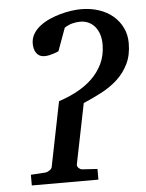

<svg xmlns="http://www.w3.org/2000/svg" viewBox="-51 -728 584 770"><g transform="rotate(-5 241.5 -343.5)"><path d="M482.9 -535.2Q482.9 -487.3 465.8 -452.1Q448.7 -417 420.7 -391.1Q392.6 -365.2 356.4 -346.2Q320.3 -327.1 282.2 -311L232.9 -66.9Q232.4 -63.5 234.1 -60.1Q235.8 -56.6 238.5 -54Q241.2 -51.3 244.6 -49.3Q248 -47.4 251 -46.9L314 -43V0H45.9V-43L106 -46.9Q109.4 -47.4 113.8 -49.3Q118.2 -51.3 122.1 -54Q126 -56.6 128.7 -60.1Q131.3 -63.5 131.8 -66.9L184.1 -327.1Q220.7 -338.9 255.6 -357.2Q290.5 -375.5 317.6 -401.1Q344.7 -426.8 361.1 -460.4Q377.4 -494.1 377.9 -536.1Q378.4 -560.5 372.1 -579.6Q365.7 -598.6 354.5 -611.6Q343.3 -624.5 327.9 -631.1Q312.5 -637.7 294.9 -637.2Q279.8 -637.2 264.2 -633.1Q248.5 -628.9 232.9 -619.1L199.2 -526.9Q189.9 -522.5 180.2 -519.5Q171.9 -516.6 161.9 -514.4Q151.9 -512.2 143.1 -512.2Q130.4 -512.2 122.1 -516.8Q113.8 -521.5 108.6 -529.3Q103.5 -537.1 101.3 -546.6Q99.1 -556.2 99.1 -565.9Q99.1 -587.4 109.6 -605Q120.1 -622.6 137.5 -636Q154.8 -649.4 176.8 -659.2Q198.7 -668.9 221.4 -675Q244.1 -681.2 265.6 -684.1Q287.1 -687 303.2 -687Q342.8 -687 375.7 -676Q408.7 -665 432.4 -644.8Q456.1 -624.5 469.5 -596.7Q482.9 -568.8 482.9 -535.2Z"/></g></svg>

Font: Charis SIL
Style: Italic
Weight: 400
Italic angle: -11°
Foundry: SIL International
Version: Version 4.112